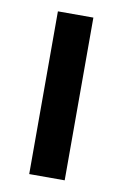

<svg xmlns="http://www.w3.org/2000/svg" viewBox="-65 -540 371 581"><g transform="rotate(10 120.5 -250.0)"><path d="M66 0V-500H175V0Z"/></g></svg>

Font: TitilliumWeb-SemiBold
Style: SemiBold
Weight: 600
Version: Version 1.001;PS 57.000;hotconv 1.0.70;makeotf.lib2.5.55311